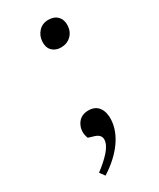

<svg xmlns="http://www.w3.org/2000/svg" viewBox="-171 -557 633 764"><g transform="rotate(-30 146.0 -174.5)"><path d="M125.8 -436Q127.2 -463 144.7 -481.5Q162.2 -500 189.2 -500Q216.2 -500 231.3 -484Q246.5 -468 245.1 -442Q243.7 -414 225.3 -396.5Q206.8 -379 179.8 -379Q154.8 -379 139.6 -394Q124.4 -409 125.8 -436ZM77.1 151 60.3 128Q96.7 101 120.1 74.5Q143.5 48 144.7 25Q145.8 3 120.3 -6L90.8 -15Q77.6 -50 94.1 -79Q110.7 -108 146.7 -108Q178.7 -108 194 -86.5Q209.4 -65 207.6 -31Q205.1 18 171.6 65Q138.1 112 77.1 151Z"/></g></svg>

Font: Literata 36pt Light
Style: Italic
Weight: 300
Italic angle: -2°
Designer: Latin by Veronika Burian and Jose Scaglione. Greek by Irene Vlachou. Cyrillic by Vera Evstafieva
Foundry: TypeTogether
Version: Version 3.002